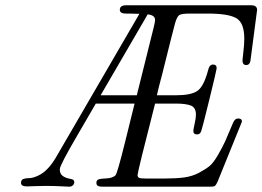

<svg xmlns="http://www.w3.org/2000/svg" viewBox="-20 -703 988 723"><path d="M59.1 -14.2Q59.1 -25.4 67.6 -28.8Q76.2 -32.2 89.6 -32.2Q103 -32.2 123.5 -41.5Q144 -50.8 162.1 -70.8Q178.2 -87.9 195.8 -119.1L504.9 -650.9Q498 -650.9 486.1 -651.4Q474.1 -651.9 467.8 -651.9H454.1Q431.2 -651.9 431.2 -666Q431.2 -683.1 455.1 -683.1H925.8Q947.8 -683.1 948.2 -666L922.9 -473.1Q919.9 -458 907.2 -458Q893.1 -458 893.1 -476.1Q893.1 -481 896.5 -508.1Q899.9 -535.2 899.9 -557.1Q899.9 -617.2 869.9 -634.5Q839.8 -651.9 763.2 -651.9H692.9Q664.1 -651.9 654.8 -646Q646 -639.2 639.4 -616Q632.8 -592.8 590.8 -423.8Q574.7 -363.8 570.8 -344.2H642.1Q699.2 -344.2 723.1 -360.6Q747.1 -377 763.2 -437Q768.1 -460 782 -460Q795.9 -460 795.9 -445.8Q795.9 -440.9 768.6 -329.3Q741.2 -217.8 738.8 -212.9Q734.9 -196.8 722.2 -196.8Q708 -196.8 708 -210Q708 -214.8 712.9 -236.8Q717.8 -258.8 717.8 -271Q717.8 -297.9 699 -305.4Q680.2 -313 641.1 -313H564Q498 -55.2 498 -43.9Q498 -36.1 503.9 -33.4Q509.8 -30.8 526.9 -30.8H602.1Q644 -30.8 674.1 -34.9Q704.1 -39.1 728.5 -52Q752.9 -64.9 768.1 -76.9Q783.2 -88.9 800.5 -118.9Q817.9 -148.9 827.9 -170.9Q837.9 -192.9 857.9 -241.2Q864.7 -257.3 877 -256.8Q891.1 -256.8 891.1 -245.1Q891.1 -244.1 799.8 -20Q793.9 -6.8 790 -3.4Q786.1 0 773.9 0H366.2Q347.2 0 344.2 -7.8Q340.3 -20 348.1 -25.9Q352.1 -29.8 378.4 -31Q404.8 -32.2 415 -43Q421.9 -50.8 451.2 -168.9Q472.2 -252 486.8 -313H340.8Q312 -263.2 271 -192.9Q205.1 -80.1 205.1 -65.9Q205.1 -48.8 215.6 -41Q226.1 -33.2 240 -30.5Q253.9 -27.8 255.9 -25.9Q259.8 -22 259.8 -17.1Q259.8 -10.3 254.4 -5.1Q249 0 240.2 0Q235.4 0 209.2 -1.5Q183.1 -2.9 151.9 -2.9Q131.8 -2.9 108.9 -2Q85.9 -1 82 -1Q59.1 -1 59.1 -14.2ZM358.9 -344.2H495.1L559.1 -601.1Q564 -621.1 564 -627.9Q564 -646 536.1 -648.9Z"/></svg>

Font: CMU Classical Serif
Style: Italic
Weight: 500
Italic angle: -14.04°
Version: Version 0.7.0